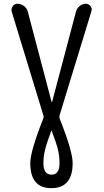

<svg xmlns="http://www.w3.org/2000/svg" viewBox="-20 -750 540 1000"><path d="M247.1 -69.3Q222.7 -2.9 214.4 31.2Q206.1 65.4 206.1 99.6Q206.1 159.2 248 159.7Q290 160.2 290 99.6Q290 64.5 282.2 30.8Q274.4 -2.9 249 -69.3Q249 -70.3 248 -70.3Q247.1 -70.3 247.1 -69.3ZM206.1 -148.4 41 -689.5Q37.1 -704.1 46.4 -717.3Q55.7 -730.5 71.3 -730.5Q89.8 -730.5 105.5 -718.3Q121.1 -706.1 125 -688.5L249 -217.8H250H251L376 -690.4Q380.9 -707 395 -718.8Q409.2 -730.5 426.8 -730.5Q441.4 -730.5 451.2 -718.3Q460.9 -706.1 456.1 -691.4L290 -148.4Q288.1 -141.6 291 -131.8Q358.4 38.1 358.4 99.6Q358.4 229.5 248 230Q137.7 230.5 137.7 99.6Q137.7 38.1 205.1 -131.8Q209 -141.6 206.1 -148.4Z"/></svg>

Font: Rounded Mgen+ 1m regular
Style: Regular
Weight: 400
Designer: [Source Han Sans]
Ryoko NISHIZUKA  (kana & ideographs); Paul D. Hunt (Latin, Greek & Cyrillic); Wenlong ZHANG  (bopomofo
Version: Version 1.059.20150602